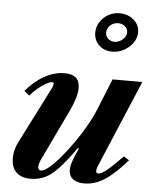

<svg xmlns="http://www.w3.org/2000/svg" viewBox="-58 -909 775 967"><g transform="rotate(5 329.0 -425.0)"><path d="M404 10Q366.5 10 346.2 -6.2Q326 -22.5 326 -52Q326 -71 335 -97Q344 -123 362.5 -163L356.5 -164.5Q309 -97 273.5 -59Q238 -21 205 -5.5Q172 10 132.5 10Q85.5 10 60.2 -14.8Q35 -39.5 35 -86Q35 -128.5 55.5 -168L201.5 -456Q204 -461.5 205.8 -467Q207.5 -472.5 207.5 -476.5Q207.5 -484 199 -484Q187.5 -484 167.5 -472.5Q147.5 -461 126.2 -443.2Q105 -425.5 90 -406.5L63.5 -428Q107.5 -480 157.5 -507.2Q207.5 -534.5 259 -534.5Q296 -534.5 315.2 -518Q334.5 -501.5 334.5 -466.5Q334.5 -442.5 325.5 -412.8Q316.5 -383 300 -348.5L179.5 -96.5Q173.5 -84 170 -73.2Q166.5 -62.5 166.5 -54.5Q166.5 -46 170.5 -40.8Q174.5 -35.5 181 -35.5Q196 -35.5 221.5 -56.5Q247 -77.5 277.2 -113Q307.5 -148.5 338.2 -192.2Q369 -236 395.2 -282Q421.5 -328 438 -369L501 -524.5H651.5L469 -92.5Q459 -71 459 -58Q459 -52 462 -49Q465 -46 471 -46Q485.5 -46 512.8 -68Q540 -90 591.5 -143L619 -126Q556 -53.5 506.2 -21.8Q456.5 10 404 10ZM486.5 -663.5Q445.7 -663.5 419.6 -688.8Q393.5 -714 393.5 -751.9Q393.5 -781 409 -805.5Q424.5 -830 450.6 -844.8Q476.7 -859.5 508 -859.5Q550 -859.5 579.2 -834.2Q608.5 -809 608.5 -771.9Q608.5 -743.7 591.2 -718.9Q574 -694 546.3 -678.8Q518.6 -663.5 486.5 -663.5ZM493.5 -714Q516.8 -714 535.2 -730.5Q553.5 -747 553.5 -767.1Q553.5 -784.5 538.9 -796.8Q524.4 -809 504 -809Q481.6 -809 464.8 -793.6Q448 -778.3 448 -756.5Q448 -738 461.5 -726Q475 -714 493.5 -714Z"/></g></svg>

Font: Libre Caslon Text
Style: Italic
Weight: 400
Italic angle: -22.583°
Designer: Pablo Impallari, Rodrigo Fuenzalida, Katja Schimmel
Foundry: Pablo Impallari, Rodrigo Fuenzalida
Version: Version 2.000